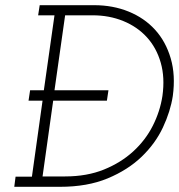

<svg xmlns="http://www.w3.org/2000/svg" viewBox="-20 -720 690 740"><path d="M96 -372H149L190 -661H127L133 -700H343Q415 -700 475.5 -675.5Q536 -651 577.5 -605.5Q619 -560 638 -495Q657 -430 646 -350Q637 -291 608 -229Q579 -167 526 -116Q473 -65 395 -32.5Q317 0 211 0H35L40 -39H103L144 -332H90ZM231 -661 190 -372H398L392 -332H185L144 -40H231Q315 -40 380.5 -66.5Q446 -93 493.5 -136.5Q541 -180 569 -235.5Q597 -291 606 -350Q616 -421 599.5 -478.5Q583 -536 546 -576.5Q509 -617 455 -639Q401 -661 337 -661Z"/></svg>

Font: Josefin Slab
Style: Italic
Weight: 400
Italic angle: -12°
Designer: Santiago Orozco
Foundry: Typemade
Version: Version 2.000